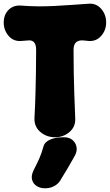

<svg xmlns="http://www.w3.org/2000/svg" viewBox="-25 -712 590 1031"><path d="M379 -76Q381 -31 348 -3Q315 25 271 25Q225 25 192 -3Q159 -31 160 -76Q164 -151 165.5 -209Q167 -267 168 -323Q169 -379 169 -445Q169 -498 128 -495Q118 -494 108 -493.5Q98 -493 88 -492Q47 -489 21 -519.5Q-5 -550 -5 -591Q-5 -633 21 -659Q47 -685 88 -682Q178 -675 268 -680Q358 -685 451 -692Q492 -695 518.5 -664.5Q545 -634 545 -591Q545 -550 518.5 -519.5Q492 -489 451 -492Q444 -493 436.5 -493.5Q429 -494 421 -495Q370 -498 370 -445Q370 -378 371 -321.5Q372 -265 374 -207Q376 -149 379 -76ZM298 258Q288 275 266.5 287Q245 299 218 299H214Q192 299 173 287.5Q154 276 147.5 254.5Q141 233 155 203Q175 164 186.5 138Q198 112 208 76Q212 59 226.5 48Q241 37 263.5 31Q286 25 312 25H319Q347 25 364.5 40Q382 55 386 77.5Q390 100 377 124Q355 163 338 192Q321 221 298 258Z"/></svg>

Font: Winky Sans Black
Style: Regular
Weight: 900
Designer: Simon Atzbach
Foundry: typofactur
Version: Version 1.205